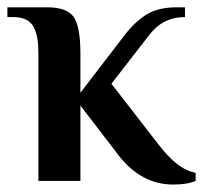

<svg xmlns="http://www.w3.org/2000/svg" viewBox="-21 -490 554 520"><path d="M448.2 9.8Q361.3 9.8 299.8 -69.8L196.8 -204.1V0H83V-344.2Q83 -369.1 80.3 -385.5Q77.6 -401.9 70.6 -416Q63.5 -430.2 49.3 -437Q35.2 -443.8 13.2 -443.8H-1V-470.2H106.9Q159.7 -470.2 178.2 -444.6Q196.8 -418.9 196.8 -344.2V-238.8L318.8 -397.9Q348.6 -435.1 379.2 -452.6Q409.7 -470.2 458 -470.2H480V-443.8Q420.4 -443.8 383.8 -396L280.8 -263.2L407.2 -100.1Q434.1 -64.9 458.5 -45.9Q482.9 -26.9 508.8 -22V0Q486.3 9.8 448.2 9.8Z"/></svg>

Font: El Messiri SemiBold
Style: Regular
Weight: 600
Designer: Mohamed Gaber
Foundry: Kief Type Foundry
Version: Version 2.007;PS 002.007;hotconv 1.0.88;makeotf.lib2.5.64775